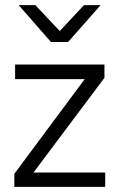

<svg xmlns="http://www.w3.org/2000/svg" viewBox="-20 -730 468 750"><path d="M36 0V-51L328 -444L341 -421H39V-478H388V-426L95 -35L84 -56H391V0ZM179 -566 53 -710H118L232 -589H195L308 -710H373L246 -566Z"/></svg>

Font: SUSE Light
Style: Regular
Weight: 300
Designer: Rene Bieder
Foundry: SUSE
Version: Version 1.000